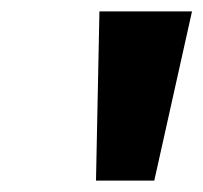

<svg xmlns="http://www.w3.org/2000/svg" viewBox="-20 -708 356 336"><path d="M316 -688H154L148 -392H250Z"/></svg>

Font: Falling Sky
Style: ExBdObl
Weight: 400
Designer: Paul D. Hunt
Foundry: Adobe Systems Incorporated
Version: Version 1.02